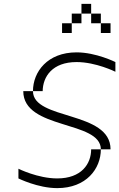

<svg xmlns="http://www.w3.org/2000/svg" viewBox="-20 -970 615 990"><path d="M500 -200H450C450 -125 400 -50 275 -50C175 -50 75 -100 75 -100V-50C75 -50 175 0 275 0C425 0 500 -100 500 -200ZM100 -500C100 -300 500 -350 500 -200H550C550 -400 150 -349 150 -500ZM150 -500H200C201 -575 250 -650 375 -650C475 -650 575 -600 575 -600V-650C575 -650 475 -700 375 -700C225 -700 150 -600 150 -500ZM300 -800H350V-850H300ZM350 -850H400V-900H350ZM400 -900H450V-950H400ZM450 -850H500V-900H450ZM500 -800H550V-850H500Z"/></svg>

Font: LS-VG5000 Light Shifted
Style: Regular
Weight: 400
Designer: Justin Bihan, 2021
Foundry: Justin Bihan, 2021
Version: Version 1.000;Glyphs 3.1.2 (3151)